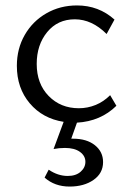

<svg xmlns="http://www.w3.org/2000/svg" viewBox="-20 -443 477 706"><path d="M263 -423Q343 -423 401 -371L372 -318Q318 -372 255 -372Q192 -372 153.5 -325Q115 -278 115 -208Q115 -135 159 -90Q203 -45 270 -45Q302 -45 331.5 -57Q361 -69 385 -93L408 -54Q350 3 263 8L242 67H249Q299 67 329 91Q359 115 359 153Q359 194 324 218.5Q289 243 236 243Q181 243 144 210L159 181Q193 204 229 204Q259 204 276.5 188.5Q294 173 294 152Q294 130 274 115.5Q254 101 219 101Q197 101 177 105L214 5Q137 -7 89.5 -63Q42 -119 42 -201Q42 -264 71 -314.5Q100 -365 150.5 -394Q201 -423 263 -423Z"/></svg>

Font: QiushuiShotai Bright
Style: Regular
Weight: 400
Designer: Christian Thalmann (Catharsis Fonts)
Version: Version 1.250;